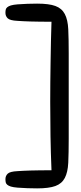

<svg xmlns="http://www.w3.org/2000/svg" viewBox="-20 -891 449 1059"><path d="M264 -771Q227 -771 198.5 -771.5Q170 -772 148 -772.5Q126 -773 108.5 -774Q91 -775 76 -776Q35 -778 22.5 -790Q10 -802 10 -820Q10 -830 11.5 -837.5Q13 -845 20 -851Q27 -857 40 -861Q53 -865 77 -867Q106 -869 131 -870Q156 -871 185 -871Q250 -871 285.5 -858Q321 -845 337.5 -813.5Q354 -782 356.5 -729.5Q359 -677 359 -598V-125Q359 -46 356.5 6.5Q354 59 337.5 90.5Q321 122 285.5 135Q250 148 185 148Q156 148 131 147Q106 146 77 144Q53 142 40 138Q27 134 20 128Q13 122 11.5 114.5Q10 107 10 97Q10 79 22.5 67Q35 55 76 53Q91 52 108.5 51Q126 50 148 49.5Q170 49 198.5 48.5Q227 48 264 48Q260 -48 258.5 -141Q257 -234 257 -328Q257 -380 257.5 -436.5Q258 -493 259 -550Q260 -607 261 -663.5Q262 -720 264 -771Z"/></svg>

Font: Sniglet
Style: Regular
Weight: 400
Designer: Haley Fiege
Foundry: Haley Fiege, Pablo Impallari, Brenda Gallo
Version: Version 2.000; ttfautohint (v0.95) -l 8 -r 50 -G 200 -x 14 -